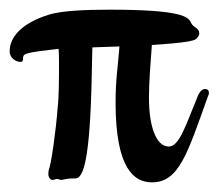

<svg xmlns="http://www.w3.org/2000/svg" viewBox="-23 -369 452 397"><path d="M168 -271 224 -273C221 -232 216 -206 216 -157C216 -19 255 8 291 8C347 8 364 -50 407 -170C408 -172 409 -174 409 -177C409 -182 406 -185 401 -185C396 -185 391 -181 387 -173C361 -110 348 -66 326 -66C300 -66 285 -107 285 -167C285 -198 288 -236 291 -276L331 -279C363 -282 375 -284 382 -288C385 -291 389 -295 389 -300C389 -312 377 -311 372 -322C367 -334 353 -349 204 -349C155 -349 106 -347 79 -339C18 -320 -3 -290 -3 -263C-3 -248 11 -241 19 -241C29 -241 21 -252 28 -256C31 -259 46 -262 81 -266L98 -268C99 -260 99 -250 99 -237C99 -208 99 -168 96 -144C93 -102 83 -30 78 -18C77 -15 77 -12 77 -9C77 -2 81 3 86 3C89 3 92 1 95 1C98 1 100 3 104 3C107 3 116 0 125 0H132C145 0 161 -15 166 -184Z"/></svg>

Font: Engagement
Style: Regular
Weight: 400
Designer: Astigmatic (AOETI)
Foundry: Astigmatic (AOETI)
Version: Version 1.000